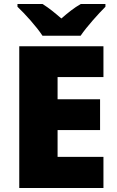

<svg xmlns="http://www.w3.org/2000/svg" viewBox="-20 -947 589 967"><path d="M194 -767H386C417 -813 477 -879 511 -913V-927H387C352 -907 324 -884 289 -854C254 -884 229 -905 194 -927H68V-913C106 -877 164 -813 194 -767ZM501 0V-157H270V-292H484V-447H270V-559H501V-714H77V0Z"/></svg>

Font: Noto Sans Lao UI Blk
Style: Regular
Weight: 900
Designer: Monotype Design Team
Foundry: Monotype Imaging Inc.
Version: Version 2.000